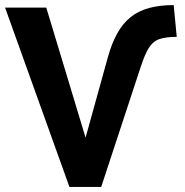

<svg xmlns="http://www.w3.org/2000/svg" viewBox="-27 -735 728 755"><path d="M246 0 -7 -705H155L310 -192H309L398 -513Q413 -566 434.5 -604.5Q456 -643 486.5 -667.5Q517 -692 559 -703.5Q601 -715 656 -715L668 -590Q626 -590 600.5 -581.5Q575 -573 558.5 -547Q542 -521 525 -468L371 0Z"/></svg>

Font: Nunito Sans 7pt Condensed ExtraBold
Style: Regular
Weight: 800
Width: 3
Designer: Vernon Adams
Foundry: Vernon Adams
Version: Version 3.101;gftools[0.9.27]